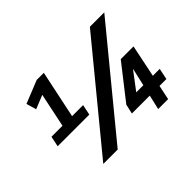

<svg xmlns="http://www.w3.org/2000/svg" viewBox="-127 -967 1244 1244"><g transform="rotate(-45 494.5 -345.0)"><path d="M89 -290 104 -362H205L254 -596L160 -558L140 -627L297 -690H362L293 -362H394L379 -290ZM217 0 784 -690H916L349 0ZM579 -100 594 -166 777 -400H894L848 -177H911L895 -100H832L811 0H720L743 -100ZM696 -177H761L789 -300Z"/></g></svg>

Font: Radio Canada Medium
Style: Italic
Weight: 500
Italic angle: -12°
Designer: Charles Daoud, Etienne Aubert Bonn, Alexandre Saumier Demers, Jacques Le Bailly
Foundry: Radio-Canada
Version: Version 2.104; ttfautohint (v1.8.4.7-5d5b);gftools[0.9.28.de